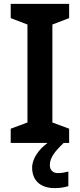

<svg xmlns="http://www.w3.org/2000/svg" viewBox="-20 -734 410 986"><path d="M236 113C236 76 262 43 307 0H335V-73L249 -105V-608L335 -641V-714H35V-641L121 -608V-105L35 -73V0H224C181 32 145 79 145 127C145 191 186 232 260 232C290 232 310 228 331 222V147C318 150 299 155 278 155C253 155 236 141 236 113Z"/></svg>

Font: Noto Sans Tai Tham SemiBold
Style: Regular
Weight: 600
Designer: Monotype Design Team 2013. Revised by David WIlliams 2020
Foundry: Monotype Imaging Inc.
Version: Version 2.002